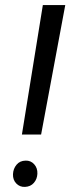

<svg xmlns="http://www.w3.org/2000/svg" viewBox="-20 -731 283 757"><path d="M142.1 -200.7H66.4L148.9 -710.9H237.3ZM31.2 -44.4Q32.2 -65.9 45.2 -81.5Q58.1 -97.2 80.6 -97.7Q101.1 -98.6 114.7 -83.5Q128.4 -68.4 127.4 -45.9Q126.5 -24.9 113.5 -10Q100.6 4.9 78.6 5.9Q58.1 6.8 44.2 -7.6Q30.3 -22 31.2 -44.4Z"/></svg>

Font: TypoPRO Roboto
Style: Italic
Weight: 400
Italic angle: -12°
Designer: Google
Version: Version 2.136; 2016